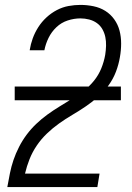

<svg xmlns="http://www.w3.org/2000/svg" viewBox="-20 -763 540 783"><path d="M10 0V-1Q15 -29 20.5 -56.5Q26 -84 35 -110.5Q44 -137 57.5 -163.5Q71 -190 88.5 -213.5Q106 -237 127.5 -257.5Q149 -278 173 -295.5Q197 -313 222.5 -328.5Q248 -344 273 -359.5Q298 -375 321.5 -393Q345 -411 363.5 -434Q382 -457 393 -484Q404 -511 409 -539Q409 -539 409 -539Q409 -539 409 -539Q412 -558 412.5 -576.5Q413 -595 409.5 -612Q406 -629 397.5 -644Q389 -659 375 -669Q361 -679 343.5 -683.5Q326 -688 308 -688Q282 -688 256 -679.5Q230 -671 210 -652Q190 -633 178 -608.5Q166 -584 161 -558H101Q105 -583 113.5 -606.5Q122 -630 136 -652Q150 -674 169.5 -692Q189 -710 212 -722Q235 -734 259.5 -738.5Q284 -743 308 -743Q335 -743 361.5 -737.5Q388 -732 409.5 -718.5Q431 -705 446 -684Q461 -663 467.5 -638Q474 -613 474 -585.5Q474 -558 469 -530Q464 -500 453 -471Q442 -442 423.5 -416Q405 -390 380.5 -368.5Q356 -347 329.5 -329Q303 -311 275 -294.5Q247 -278 221 -259.5Q195 -241 171.5 -218.5Q148 -196 130 -169.5Q112 -143 100.5 -114Q89 -85 82 -55H386L377 0ZM40 -354V-410H473V-354Z"/></svg>

Font: Iosevka Curly Light Oblique
Style: Regular
Weight: 300
Italic angle: -9°
Monospace: yes
Designer: Belleve Invis
Foundry: Belleve Invis
Version: Version 11.1.0; ttfautohint (v1.8.3)